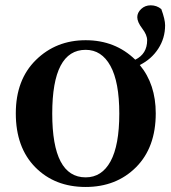

<svg xmlns="http://www.w3.org/2000/svg" viewBox="-20 -706 660 741"><path d="M310.5 -21.5Q373 -21.5 406.7 -83.5Q440.4 -145.5 440.4 -267.6Q440.4 -389.6 406.2 -451.7Q372.1 -513.7 310.5 -513.7Q181.6 -513.7 181.6 -267.6Q181.6 -21.5 310.5 -21.5ZM617.2 -608.4Q617.2 -558.6 590.8 -518.1Q564.5 -477.5 519.5 -455.1Q581.1 -380.9 581.1 -268.6Q581.1 -136.7 504.9 -60.5Q428.7 15.6 310.5 15.6Q191.4 15.6 116.2 -60.5Q41 -136.7 41 -268.6Q41 -398.4 118.7 -474.6Q196.3 -550.8 310.5 -550.8Q424.8 -550.8 502 -475.6Q547.9 -498 547.9 -550.8Q547.9 -571.3 528.8 -596.2Q509.8 -621.1 509.8 -639.6Q509.8 -657.2 524.9 -671.4Q540 -685.5 561.5 -685.5Q585 -685.5 602.5 -670.9Q617.2 -630.9 617.2 -608.4Z"/></svg>

Font: GenRyuMin TW TTF Bold
Style: Regular
Weight: 700
Version: Version 1.300